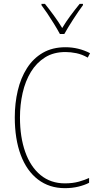

<svg xmlns="http://www.w3.org/2000/svg" viewBox="-20 -970 515 1000"><path d="M321 -699Q259 -699 214.5 -671Q170 -643 141 -595.5Q112 -548 98 -486.5Q84 -425 84 -358Q84 -256 111.5 -178.5Q139 -101 191.5 -58Q244 -15 318 -15Q359 -15 391 -24Q423 -33 444 -43V-18Q421 -6 388.5 2Q356 10 318 10Q237 10 178 -35Q119 -80 88 -163Q57 -246 57 -359Q57 -432 72.5 -498Q88 -564 120.5 -615Q153 -666 203 -695Q253 -724 321 -724Q389 -724 449 -693L437 -670Q407 -687 377.5 -693Q348 -699 321 -699ZM292 -793Q279 -817 261.5 -845.5Q244 -874 226.5 -900Q209 -926 196 -943V-950H214Q235 -924 260 -890Q285 -856 304 -824Q323 -856 346 -887Q369 -918 395 -950H412V-943Q389 -912 361.5 -869.5Q334 -827 315 -793Z"/></svg>

Font: Noto Sans Telugu Condensed Thin
Style: Regular
Weight: 100
Width: 3
Designer: Jelle Bosma - Monotype Design Team
Foundry: Monotype Imaging Inc.
Version: Version 2.005; ttfautohint (v1.8.4.7-5d5b)